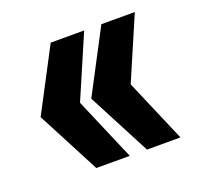

<svg xmlns="http://www.w3.org/2000/svg" viewBox="-81 -588 596 577"><g transform="rotate(-20 217.0 -299.5)"><path d="M135 -500 30 -300 135 -99H242L156 -300L242 -500ZM192 -300 297 -99H404L318 -300L404 -500H297Z"/></g></svg>

Font: Jakob Semi-Condensed
Style: Regular
Weight: 400
Width: 4
Designer: Alan Madić
Foundry: X Cicéro
Version: Version 1.000;Glyphs 3.1.2 (3151)